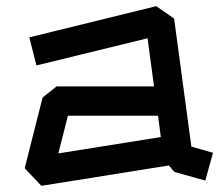

<svg xmlns="http://www.w3.org/2000/svg" viewBox="-20 -591 720 622"><path d="M114 11 60 -46 118 -275 163 -311H479L458 -467L98 -379L75 -470L486 -571L544 -531L600 -116L670 -96L645 -6L545 -34L527 -55ZM169 -94 501 -147 492 -216H200Z"/></svg>

Font: ZCOOL KuaiLe
Style: Regular
Weight: 400
Designer: Lui Bingke
Foundry: ZCOOL
Version: Version 3.51;August 12, 2021;FontCreator 13.0.0.2613 64-bit